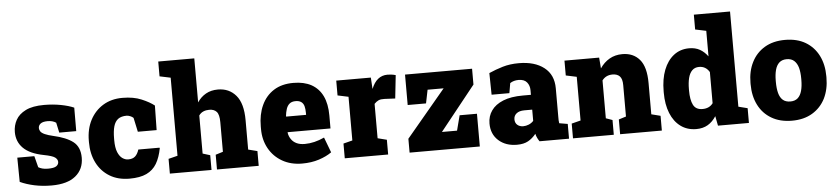

<svg xmlns="http://www.w3.org/2000/svg" viewBox="-45 -1025 5661 1298"><g transform="rotate(-5 2786.0 -376.0)"><path d="M261.7 10.3Q199.2 10.3 145.3 -1.2Q91.3 -12.7 47.9 -32.7L45.9 -197.3H161.6L181.2 -120.6Q191.4 -114.3 207.5 -109.6Q223.6 -105 246.1 -105Q287.6 -105 303.2 -116.2Q318.8 -127.4 318.8 -144.5Q318.8 -161.6 301.3 -175.3Q283.7 -188.5 225.1 -199.7Q132.3 -217.8 88.4 -261.5Q44.4 -305.2 44.4 -370.6Q44.4 -415.5 64.9 -452.6Q85.4 -490.2 132.1 -513.4Q178.7 -536.6 256.8 -536.6Q316.4 -536.6 370.4 -526.4Q424.3 -516.1 459 -500.5L458.5 -341.3H343.3L328.6 -409.7Q305.7 -425.3 271.5 -425.3Q238.8 -425.3 223.6 -413.6Q208.5 -401.9 208.5 -383.3Q208.5 -373 215.3 -361.8Q222.7 -349.6 245.1 -339.8Q267.6 -330.1 298.3 -323.2Q388.7 -303.2 434.3 -267.6Q480 -231.9 480 -159.2Q480 -81.1 424.1 -35.4Q368.2 10.3 261.7 10.3Z M790 10.3Q711.4 10.3 654.8 -24.4Q598.1 -59.1 567.9 -119.6Q537.6 -180.2 537.6 -257.8V-269Q537.6 -348.1 569.3 -409.2Q601.1 -469.7 657.2 -503.9Q713.4 -538.1 788.6 -538.1Q864.3 -538.1 918.2 -515.1Q972.2 -492.2 1003.4 -467.3L1000.5 -300.8H873L852.5 -396.5Q844.2 -404.8 830.3 -410.2Q816.4 -415.5 807.1 -415.5Q770.5 -415.5 749 -399.9Q727.5 -383.8 718.3 -351.6Q709 -319.3 709 -269V-257.8Q709 -206.5 721.7 -175.8Q734.4 -146 753.2 -133.1Q772 -120.1 792 -120.1Q822.8 -120.1 839.6 -135.5Q856.4 -150.9 865.7 -180.7H1009.3L1011.2 -177.7Q999.5 -115.2 974.6 -73.2Q949.7 -31.7 905.5 -10.7Q861.3 10.3 790 10.3Z M1296.4 -115.7 1346.7 -100.1V0H1064V-100.1L1126 -115.7V-645.5L1051.8 -661.1V-761.7H1296.4V-462.9Q1319.8 -498.5 1355 -518.3Q1390.1 -538.1 1436.5 -538.1Q1512.7 -538.1 1559.1 -483.6Q1605.5 -429.2 1605.5 -315.4V-115.7L1667 -100.1V0H1383.8V-100.1L1434.1 -115.7V-316.4Q1434.1 -368.2 1416.7 -387.5Q1399.4 -406.7 1366.7 -406.7Q1344.2 -406.7 1326.2 -398.9Q1308.1 -391.1 1296.4 -374Z M1961.4 10.3Q1884.3 10.3 1826.2 -23.4Q1768.6 -56.6 1736.3 -114.7Q1704.1 -172.9 1704.1 -246.1V-264.2Q1704.1 -345.2 1732.4 -406.7Q1760.7 -468.8 1815.4 -503.7Q1870.1 -538.6 1949.7 -538.1Q2021 -538.1 2071.3 -510.7Q2172.4 -453.6 2172.4 -297.9V-209.5H1881.8L1881.3 -206.1Q1884.8 -181.6 1898.4 -162.1Q1911.1 -142.6 1934.1 -131.3Q1957 -120.1 1990.7 -120.1Q2055.2 -120.1 2123.5 -151.9L2162.6 -48.3Q2127 -22.9 2075.7 -6.3Q2024.4 10.3 1961.4 10.3ZM1879.9 -317.9 1881.8 -315.4H2016.1V-328.1Q2016.1 -355.5 2010.7 -375.5Q1999 -414.1 1953.6 -414.1Q1927.7 -414.1 1912.6 -401.9Q1897.5 -389.6 1890.1 -367.7Q1882.8 -345.7 1879.9 -317.9Z M2483.9 -115.7 2545.4 -100.1V0H2251V-100.1L2312.5 -115.7V-412.1L2239.3 -427.7V-528.3H2474.1L2478 -463.9L2479 -450.7Q2513.2 -538.1 2587.9 -538.1Q2598.6 -538.1 2613.3 -536.4Q2627.9 -534.7 2643.1 -530.3L2626 -373L2552.7 -376.5Q2527.3 -377.4 2512.9 -370.8Q2498.5 -364.3 2483.9 -349.1Z M3023.4 -120.1 3049.8 -222.2H3167.5V0H2690.9V-94.2L2958 -413.1H2849.1L2830.6 -321.8H2706.1V-528.3H3161.1V-420.9L2920.9 -120.1Z M3419.4 10.3Q3342.8 10.3 3294.4 -33.2Q3246.1 -76.7 3246.1 -148.9Q3246.1 -198.7 3272.9 -236.3Q3299.3 -274.4 3352.8 -296.1Q3406.2 -317.9 3486.8 -317.9H3542V-349.1Q3542 -380.9 3523.9 -403.1Q3505.9 -425.3 3466.8 -425.3Q3434.1 -425.3 3409.7 -409.2L3397.9 -341.8H3277.3L3274.9 -488.8Q3319.8 -508.8 3368.9 -523.4Q3418 -538.1 3478.5 -538.1Q3586.4 -538.1 3649.9 -488.5Q3713.4 -439 3713.4 -347.2V-152.3Q3713.4 -141.1 3713.6 -130.4Q3713.9 -119.6 3715.8 -109.9L3772.9 -100.1V0H3572.8Q3566.4 -8.8 3559.1 -23.4Q3551.8 -38.1 3548.8 -52.7Q3524.9 -22.9 3495.1 -6.3Q3465.3 10.3 3419.4 10.3ZM3472.2 -110.8Q3490.7 -110.8 3509.5 -118.4Q3528.3 -126 3542 -141.1V-217.3H3488.8Q3454.1 -217.3 3435.3 -202.1Q3416.5 -187 3416.5 -162.1Q3416.5 -138.2 3432.1 -124.5Q3447.8 -110.8 3472.2 -110.8Z M4032.7 -115.7 4076.7 -100.1V0H3799.8V-100.1L3861.3 -115.7V-412.1L3788.1 -427.7V-528.3H4023.4L4029.3 -454.6Q4055.7 -494.1 4094 -516.1Q4132.3 -538.1 4181.2 -538.1Q4255.4 -538.1 4298.3 -487.8Q4341.3 -437.5 4341.3 -328.1V-115.7L4402.8 -100.1V0H4119.6V-100.1L4169.4 -115.7V-328.6Q4169.4 -371.1 4152.3 -388.9Q4135.3 -406.7 4103.5 -406.7Q4058.1 -406.7 4032.7 -372.6Z M4636.7 10.3Q4574.7 10.3 4530.3 -22.5Q4485.8 -55.2 4461.9 -114.5Q4438 -173.8 4438 -252.9V-263.2Q4438 -346.2 4461.9 -407.7Q4485.8 -469.2 4530 -503.7Q4574.2 -538.1 4634.8 -538.1Q4676.8 -538.1 4707.3 -520.8Q4737.8 -503.4 4760.7 -472.2V-645.5L4686.5 -661.1V-761.7H4932.1V-115.7L4993.7 -100.1V0H4783.7L4771 -65.4Q4747.1 -28.3 4714.4 -9Q4681.6 10.3 4636.7 10.3ZM4689.9 -121.1Q4736.3 -121.1 4760.7 -154.3V-365.7Q4736.3 -406.7 4690.9 -406.7Q4661.6 -406.7 4643.6 -388.7Q4625.5 -370.6 4617.4 -338.4Q4609.4 -306.2 4609.4 -263.2V-252.9Q4609.4 -189.9 4627 -155.5Q4644.5 -121.1 4689.9 -121.1Z M5286.1 10.3Q5204.6 10.3 5147 -23.9Q5089.4 -57.6 5058.6 -118.4Q5027.8 -179.2 5027.8 -259.3V-269Q5027.8 -348.1 5058.6 -408.7Q5088.9 -469.2 5146.5 -503.7Q5204.1 -538.1 5285.2 -538.1Q5366.7 -538.1 5424.3 -503.9Q5481.4 -469.7 5512 -409.2Q5542.5 -348.6 5542.5 -269V-259.3Q5542.5 -180.7 5512.2 -119.1Q5481.4 -58.6 5424.1 -24.2Q5366.7 10.3 5286.1 10.3ZM5286.1 -120.1Q5316.9 -120.1 5336.4 -137.2Q5355 -154.3 5363.5 -185.3Q5372.1 -216.3 5372.1 -259.3V-269Q5372.1 -309.6 5363.8 -341.8Q5355 -372.6 5335.9 -389.9Q5316.9 -407.2 5285.2 -407.2Q5254.4 -407.2 5234.9 -390.1Q5215.8 -372.6 5207.5 -341.6Q5199.2 -310.5 5199.2 -269V-259.3Q5199.2 -216.8 5207.5 -184.6Q5215.8 -153.3 5234.9 -136.7Q5253.9 -120.1 5286.1 -120.1Z"/></g></svg>

Font: Suwannaphum Black
Style: Regular
Weight: 900
Designer: Danh Hong
Version: Version 8.002; ttfautohint (v1.8.3)